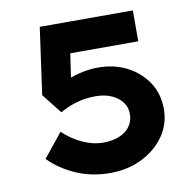

<svg xmlns="http://www.w3.org/2000/svg" viewBox="-79 -787 893 876"><g transform="rotate(-10 367.0 -349.5)"><path d="M362.3 7Q276.9 7 204.6 -24.8Q132.3 -56.6 82.5 -107.7L171.1 -217.6Q211.8 -179.5 259.8 -157.3Q307.8 -135.1 356.5 -135.1Q398.5 -135.1 430.2 -148.3Q461.8 -161.4 479.5 -186Q497.1 -210.5 497.1 -243.6Q497.1 -274.6 479.2 -298.2Q461.3 -321.8 429.9 -335.7Q398.5 -349.6 357.6 -349.6Q317 -349.6 284.7 -342Q252.4 -334.3 228.9 -323.7Q205.3 -313 190.4 -304.7L117.9 -396.7L161.1 -705.7H592.3V-562.7H241.8L285.8 -619L252.8 -397L193.3 -417.4Q213.9 -433.1 245.6 -446.6Q277.4 -460.2 315.2 -468.4Q353 -476.6 391.6 -476.6Q463.9 -476.6 522.9 -446.8Q581.9 -416.9 617.8 -363.4Q653.7 -309.9 653.7 -238Q653.7 -169 614.8 -113.5Q575.9 -58 510 -25.5Q444.1 7 362.3 7Z"/></g></svg>

Font: Lexend Peta
Style: Regular
Weight: 400
Designer: Bonnie Shaver-Troup, Thomas Jockin
Foundry: Lexend
Version: Version 1.007